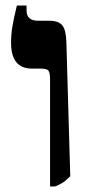

<svg xmlns="http://www.w3.org/2000/svg" viewBox="-20 -667 318 694"><path d="M161 7H179Q193 2 205.5 -6Q218 -14 234 -30L220 -512Q219 -558 205.5 -575Q192 -592 158 -592H118Q76 -592 76 -629V-647H41Q29 -598 24.5 -569.5Q20 -541 20 -512Q20 -419 96 -419H127Q150 -419 155.5 -411Q161 -403 161 -378Z"/></svg>

Font: Noto Serif Hebrew SemiCondensed Extra
Style: Regular
Weight: 800
Width: 4
Designer: Monotype Design Team
Foundry: Monotype Imaging Inc.
Version: Version 1.901